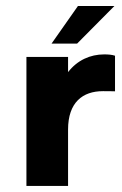

<svg xmlns="http://www.w3.org/2000/svg" viewBox="-20 -615 405 635"><path d="M150.4 -470.7H234.9L358.4 -595.2H237.8ZM67.4 0H205.1V-186.5C205.1 -276.4 253.4 -313.5 320.3 -313.5C333.5 -313.5 347.7 -313.5 360.4 -313V-430.7C350.6 -434.1 337.9 -435.1 324.7 -435.1C278.3 -435.1 235.8 -416 205.1 -376.5V-426.8H67.4Z"/></svg>

Font: Now ExtraBold
Style: Regular
Weight: 800
Designer: Alfredo Marco Pradil
Foundry: Alfredo Marco Pradil
Version: Version 1.200;hotconv 1.0.109;makeotfexe 2.5.65596